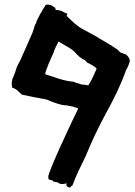

<svg xmlns="http://www.w3.org/2000/svg" viewBox="-20 -781 600 853"><path d="M35.2 -390.6C50.8 -387.7 57.6 -378.9 77.1 -360.4C101.6 -356.4 125 -349.6 151.4 -345.7C162.1 -342.8 172.9 -342.8 181.6 -339.8C189.5 -338.9 196.3 -335 203.1 -332C216.8 -326.2 253.9 -313.5 266.6 -313.5C281.2 -313.5 291 -308.6 303.7 -307.6C310.5 -302.7 323.2 -304.7 327.1 -297.9C308.6 -260.7 194.3 -20.5 194.3 4.9C194.3 9.8 195.3 13.7 197.3 16.6C202.1 18.6 207 19.5 211.9 19.5C214.8 26.4 218.8 26.4 237.3 29.3C242.2 36.1 255.9 40 275.4 33.2C276.4 37.1 273.4 43.9 277.3 46.9C281.2 49.8 286.1 51.8 291 52.7C294.9 48.8 296.9 43.9 301.8 43C318.4 -2.9 339.8 -43.9 360.4 -86.9C387.7 -153.3 417 -215.8 451.2 -278.3C485.4 -340.8 516.6 -402.3 540 -469.7C541 -470.7 547.9 -482.4 551.8 -494.1C555.7 -504.9 559.6 -511.7 552.7 -524.4C550.8 -528.3 545.9 -533.2 539.1 -540C530.3 -539.1 525.4 -546.9 514.6 -547.9C509.8 -553.7 502.9 -560.5 492.2 -567.4C483.4 -571.3 475.6 -580.1 464.8 -584C459 -589.8 418 -611.3 407.2 -619.1L396.5 -625C377 -635.7 358.4 -645.5 340.8 -655.3C322.3 -666 303.7 -683.6 276.4 -710C276.4 -713.9 279.3 -716.8 279.3 -720.7C262.7 -723.6 255.9 -737.3 228.5 -736.3C226.6 -738.3 225.6 -742.2 225.6 -747.1C220.7 -747.1 220.7 -750 208 -757.8C201.2 -757.8 198.2 -762.7 183.6 -759.8C170.9 -740.2 144.5 -697.3 139.6 -676.8C132.8 -668.9 133.8 -660.2 125 -637.7C106.4 -595.7 89.8 -555.7 71.3 -515.6C66.4 -504.9 60.5 -496.1 55.7 -485.4C50.8 -470.7 42 -442.4 35.2 -430.7C34.2 -419.9 28.3 -411.1 35.2 -390.6ZM215.8 -542C218.8 -548.8 219.7 -553.7 222.7 -560.5C227.5 -573.2 235.4 -585 239.3 -596.7C249 -590.8 291 -567.4 299.8 -560.5C320.3 -544.9 324.2 -529.3 357.4 -513.7C360.4 -509.8 364.3 -506.8 367.2 -502.9C374 -501 407.2 -482.4 409.2 -475.6C398.4 -451.2 388.7 -425.8 372.1 -401.4C363.3 -404.3 354.5 -405.3 343.8 -405.3C332 -410.2 319.3 -411.1 306.6 -418C262.7 -420.9 222.7 -438.5 180.7 -451.2C180.7 -464.8 208 -526.4 215.8 -542Z"/></svg>

Font: Caesar Dressing Cyrillic
Style: Regular
Weight: 400
Designer: Dathan Boardman
Foundry: Open Window
Version: Version 1.00;July 2, 2020;FontCreator 13.0.0.2642 64-bit